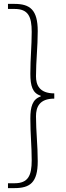

<svg xmlns="http://www.w3.org/2000/svg" viewBox="-20 -800 339 987"><path d="M21 167H54C134 167 174 139 174 29C174 -53 165 -125 165 -202C165 -249 182 -293 259 -293V-320C182 -320 165 -364 165 -408C165 -487 174 -559 174 -640C174 -750 134 -780 54 -780H21V-754H55C125 -754 143 -715 143 -636C143 -563 136 -502 136 -421C136 -359 147 -321 189 -308V-304C147 -290 136 -251 136 -191C136 -110 143 -48 143 24C143 102 125 142 55 142H21Z"/></svg>

Font: Noto Sans T Chinese Thin
Style: Regular
Weight: 100
Designer: Ryoko NISHIZUKA (kana & ideographs); Paul D. Hunt (Latin, Greek & Cyrillic); Wenlong ZHANG (bopomofo); Sandoll Communica
Foundry: Adobe Systems Incorporated
Version: Version 1.000;PS 1;hotconv 1.0.78;makeotf.lib2.5.61930